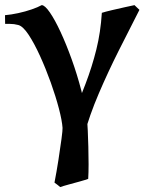

<svg xmlns="http://www.w3.org/2000/svg" viewBox="-28 -489 575 756"><path d="M209 247.6Q205.6 244.6 199.5 239.7Q193.4 234.9 186.5 230Q194.8 187.5 202.1 140.6Q209.5 93.8 214.1 58.3Q218.8 22.9 218.3 14.6Q216.3 -14.2 203.9 -61.8Q191.4 -109.4 171.9 -164.1Q152.3 -218.8 129.6 -268.6Q106.9 -318.4 84.7 -352.1Q62.5 -385.7 43.9 -390.6Q27.8 -395 10 -395Q-7.8 -395 -7.8 -395L-8.3 -429.2Q15.6 -431.2 43.7 -437.3Q71.8 -443.4 96.4 -451.9Q121.1 -460.4 136.2 -468.8Q148.4 -468.8 168.2 -440.2Q188 -411.6 210.4 -363.3Q232.9 -314.9 254.4 -255.1Q275.9 -195.3 292.2 -132.6Q308.6 -69.8 315.4 -12.7Q316.4 -2.4 317.6 25.1Q318.8 52.7 319.8 88.1Q320.8 123.5 320.8 157.7Q320.8 191.9 319.3 215.3Q307.6 219.7 285.4 225.8Q263.2 231.9 241.5 237.8Q219.7 243.7 209 247.6ZM302.2 46.4Q302.2 46.4 291.5 35.2Q280.8 23.9 268.8 9Q256.8 -5.9 252 -16.1Q283.2 -91.8 308.8 -158.9Q334.5 -226.1 351.3 -293.9Q368.2 -361.8 373 -438.5Q386.7 -442.9 412.6 -449Q438.5 -455.1 463.9 -460.7Q489.3 -466.3 501.5 -468.8L521 -450.2Q482.4 -375 440.2 -291Q397.9 -207 361.1 -121.1Q324.2 -35.2 302.2 46.4Z"/></svg>

Font: Gentium Plus
Style: Bold
Weight: 700
Designer: Victor Gaultney, Annie Olsen, Iska Routamaa, Becca Hirsbrunner
Foundry: SIL International
Version: Version 6.101